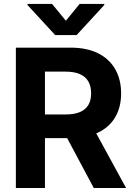

<svg xmlns="http://www.w3.org/2000/svg" viewBox="-20 -947 672 967"><path d="M59.9 -707H336.6Q416.5 -707 473.5 -678.9Q530.5 -650.7 560.2 -598.6Q590 -546.5 590 -476.5Q590 -407 559.9 -356.2Q529.9 -305.3 471.9 -278.3Q413.8 -251.2 333.2 -251.2H145.9V-370.5H309.9Q354 -370.5 382.3 -382.5Q410.6 -394.5 424.8 -417.9Q438.9 -441.3 438.9 -476.5Q438.9 -512.8 424.8 -537.1Q410.6 -561.4 381.8 -573.9Q353 -586.3 309.5 -586.3H206.4V0H59.9ZM615.1 0H452.3L280.9 -321.3H439.6ZM311.8 -842.5 380.9 -927.1H505.2V-921.8L366 -770.5H257.7L118.5 -921.8V-927.1H242.3Z"/></svg>

Font: WEMIX Pretendard Variable
Style: Regular
Weight: 400
Designer: Base glyphs from Inter by Rasmus Andersson; Hangeul glyphs from Noto Sans CJK(Source Han Sans) by Jang Soo-young and Kan
Foundry: Kil Hyung-jin
Version: Version 1.000;Glyphs 3.2 (3208)